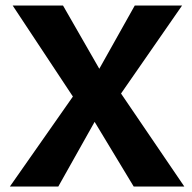

<svg xmlns="http://www.w3.org/2000/svg" viewBox="-20 -678 698 698"><path d="M16 0 245 -327 26 -658H209L341 -428L470 -658H642L420 -338L650 0H466L324 -235L192 0Z"/></svg>

Font: Ysabeau Office ExtraBold
Style: Regular
Weight: 800
Designer: Christian Thalmann (Catharsis Fonts)
Version: Version 2.001;gftools[0.9.30]; featfreeze: tnum,lnum,ss02